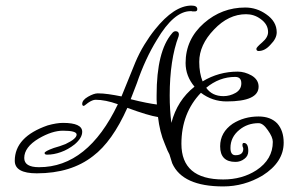

<svg xmlns="http://www.w3.org/2000/svg" viewBox="-20 -582 1047 689"><path d="M781 87Q635 87 598 4L588 -28Q585 -33 581 -42Q577 -51 572 -64Q562 -87 556 -111.5Q550 -136 547 -162Q513 -167 437 -195Q383 -74 314 -22Q235 40 112 40Q33 40 33 -5Q33 -91 151 -132Q183 -141 206 -141Q275 -141 275 -109Q275 -87 248 -64Q224 -45 198 -36Q173 -27 149 -27Q140 -27 140 -33Q140 -39 173 -51Q184 -54 194.5 -57.5Q205 -61 215 -65Q255 -84 255 -99Q255 -113 206 -113Q167 -113 119 -85Q67 -54 67 -15Q67 18 120 18Q295 18 403 -208Q358 -224 323 -224Q312 -224 296 -213Q289 -207 285 -204.5Q281 -202 281 -202Q275 -202 275 -209Q275 -223 296 -235Q317 -247 331 -247Q349 -247 370 -244Q391 -241 416 -236Q429 -267 441 -297.5Q453 -328 466 -359Q480 -392 498 -421.5Q516 -451 536 -476Q605 -562 667 -562Q688 -562 688 -549Q688 -541 679 -541H671Q669 -542 667 -542Q665 -542 664 -542Q604 -542 543 -439Q522 -405 504 -366Q486 -327 471 -283Q464 -264 449 -226Q481 -218 504 -213.5Q527 -209 543 -207Q542 -216 542 -224.5Q542 -233 542 -240Q542 -398 597 -462Q603 -470 610 -470Q622 -470 622 -458Q622 -455 621 -452Q605 -410 597 -356.5Q589 -303 589 -239Q589 -188 595 -141Q616 -222 678 -271Q646 -309 646 -356Q646 -441 712 -499Q776 -555 860 -555Q901 -555 935 -531Q973 -505 973 -466Q973 -444 951 -422Q931 -399 908 -399Q900 -399 900 -407Q900 -412 921 -430Q942 -448 942 -467Q942 -495 915 -514Q892 -531 863 -531Q800 -531 748 -476Q695 -421 695 -360Q695 -320 707 -290Q765 -325 833 -325Q858 -325 883 -311Q908 -296 908 -271Q908 -218 793 -218Q742 -218 701 -249Q631 -176 631 -66Q631 62 781 62Q849 62 900 29Q959 -10 959 -73Q959 -90 941 -115Q924 -140 908 -140Q868 -140 839 -116Q807 -90 807 -51Q807 -25 825 -25Q853 -25 853 -48Q853 -52 851 -55Q850 -58 850 -62Q850 -69 855 -69Q871 -69 871 -40Q871 -22 857 -12Q843 -1 825 -1Q770 -1 770 -57Q770 -107 815 -138Q856 -164 908 -164Q951 -164 975 -139Q998 -113 998 -70Q998 0 922 48Q856 87 781 87ZM782 -237Q805 -237 826 -249Q846 -261 846 -283Q846 -306 824 -306Q767 -306 720 -267Q741 -237 782 -237Z"/></svg>

Font: Ole
Style: Regular
Weight: 400
Designer: Robert E. Leuschke
Foundry: Robert E. Leuschke
Version: Version 1.010; ttfautohint (v1.8.3)